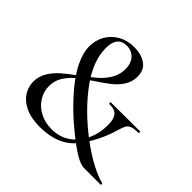

<svg xmlns="http://www.w3.org/2000/svg" viewBox="-157 -829 1024 1024"><g transform="rotate(45 355.0 -317.0)"><path d="M282 -623Q211 -623 211 -535Q211 -435 291.5 -327Q372 -219 495 -126Q559 -78 614.5 -49Q670 -20 706 -12Q710 -11 709.5 -5.5Q709 0 706 0H580Q533 0 416 -96Q340 -156 272.5 -230Q205 -304 171 -371Q142 -431 142 -479Q142 -525 163.5 -563Q185 -601 224.5 -623.5Q264 -646 316 -646Q368 -646 403.5 -622Q439 -598 439 -547Q439 -508 419 -476.5Q399 -445 369.5 -421.5Q340 -398 291 -366Q240 -332 210.5 -307.5Q181 -283 160.5 -250.5Q140 -218 140 -177Q140 -136 162 -101Q184 -66 223 -45Q262 -24 313 -24Q372 -24 416.5 -54.5Q461 -85 485.5 -137.5Q510 -190 510 -253Q510 -296 494.5 -316.5Q479 -337 436 -337Q433 -337 432.5 -343Q432 -349 436 -349L654 -350Q657 -350 657 -344Q657 -338 654 -338Q621 -338 605 -331.5Q589 -325 582 -313Q575 -301 567 -274Q533 -156 465 -72Q397 12 258 12Q194 12 150.5 -8.5Q107 -29 85.5 -62.5Q64 -96 64 -135Q64 -175 84.5 -208.5Q105 -242 135 -268.5Q165 -295 214 -330Q264 -367 294 -393Q324 -419 344.5 -453.5Q365 -488 365 -529Q365 -573 342 -598Q319 -623 282 -623Z"/></g></svg>

Font: Cormorant Infant Medium
Style: Regular
Weight: 500
Designer: Christian Thalmann (Catharsis Fonts)
Foundry: Catharsis Fonts
Version: Version 4.000